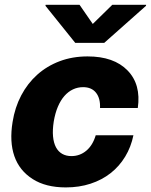

<svg xmlns="http://www.w3.org/2000/svg" viewBox="-20 -795 648 825"><path d="M34.1 -271Q44 -333.5 71.2 -385.1Q98.4 -436.8 140.1 -474.1Q181.8 -511.4 236.5 -532Q291.2 -552.6 356.2 -552.6Q469.5 -552.6 528.1 -492.2Q586.6 -432.2 572.1 -331H409.8Q411.6 -372.5 392.6 -396.5Q373.6 -420.5 337 -420.5Q313.9 -420.5 293.5 -410.9Q273.1 -401.3 256.7 -382.6Q240.4 -364 228.7 -336.5Q217 -308.9 210.9 -272.7Q205.3 -236.5 207.9 -208.6Q210.6 -180.8 220.5 -162.1Q230.5 -143.5 247.3 -133.9Q264.2 -124.3 286.9 -124.3Q323.2 -124.3 350.9 -147.5Q378.6 -170.8 391.3 -213.8H553.3Q543 -163.4 517.9 -122Q492.9 -80.6 455.4 -51.1Q418 -21.7 369.1 -5.7Q320.3 10.3 262.8 10.3Q176.5 10.3 120.4 -25.6Q63.2 -62.1 41.7 -124.1Q20.2 -186.1 34.1 -271ZM176.1 -774.5H321.7L378.6 -692.1L462.7 -774.5H608L607.2 -769.9L427.9 -610.8H303.3L175.4 -769.9Z"/></svg>

Font: Inter P Extra Bold
Style: Italic
Weight: 800
Italic angle: 9.39999°
Designer: Rasmus Andersson
Foundry: rsms
Version: Version 3.018;git-588b23468